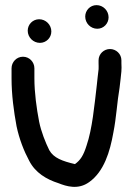

<svg xmlns="http://www.w3.org/2000/svg" viewBox="-20 -679 518 748"><path d="M312 -614.5C312 -588.3 333.2 -567 359 -567C384 -567 403 -587.6 403 -611.5C403 -637.7 381.8 -659 356 -659C331 -659 312 -638.4 312 -614.5ZM88 -559.5C88 -533.5 109.5 -512 135.5 -512C160.1 -512 180 -531.9 180 -556.5C180 -582.5 158.5 -604 132.5 -604C107.9 -604 88 -584.1 88 -559.5ZM25 -413V-374C25 -309.4 33.7 -245.5 44.5 -187.2C55 -137.3 73.3 -90.5 93.8 -52.5C117.6 -5.9 161.5 20 207.6 34.6C238.6 46.9 284.2 61.6 327.6 30.3C385.2 -10.8 408.4 -87.8 421.6 -162.3C433.2 -219.8 436.6 -284.6 445.6 -335.7C445.7 -336 445.8 -336.6 445.8 -337.1L449.8 -371.1C452.1 -390 454.6 -409.4 453 -432.9V-444C453 -469.3 432 -488 408.5 -488C384.7 -488 364 -468.9 364 -444V-432C364 -425.1 364.7 -419 364.1 -409.6C361.2 -388.6 359.4 -366.5 357.2 -347.9C347.8 -268.3 339.5 -176.5 317.2 -111.8C305.1 -73.1 293.3 -55 272 -39.7C222.7 -51.3 189.2 -63.6 172.1 -93.7C157.5 -123 140.3 -166.1 132.5 -204.8C122.5 -256.5 114 -318.2 114 -374V-413C114 -437.1 94.7 -458 69.5 -458C44.3 -458 25 -437.1 25 -413Z"/></svg>

Font: Just Breathe
Style: Bd
Weight: 400
Foundry: Cannot Into Space Fonts
Version: Version 0.72